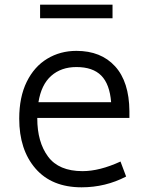

<svg xmlns="http://www.w3.org/2000/svg" viewBox="-20 -782 618 819"><path d="M62 0ZM139 -277Q139 -176 185 -114Q231 -52 332 -52Q405 -52 494 -93L518 -29Q430 17 328 17Q201 17 131.5 -63Q62 -143 62 -276Q62 -368 94 -433Q126 -498 181.5 -531.5Q237 -565 306 -565Q411 -565 471 -499Q531 -433 532 -308V-279H139ZM144 -346H454Q448 -423 412 -459.5Q376 -496 306 -496Q241 -496 198.5 -458.5Q156 -421 144 -346ZM151 -762H460V-704H151Z"/></svg>

Font: Biryani Light
Style: Regular
Weight: 300
Designer: Dan Reynolds and Mathieu Réguer
Foundry: Dan Reynolds and Mathieu Réguer
Version: Version 1.004; ttfautohint (v1.1) -l 5 -r 5 -G 72 -x 0 -D la